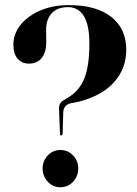

<svg xmlns="http://www.w3.org/2000/svg" viewBox="-20 -740 548 768"><path d="M216 -304Q215 -327.5 233.5 -338.5L251 -349Q297 -376 317.2 -426Q337.5 -476 337.5 -566Q337.5 -640 315.2 -675.8Q293 -711.5 252.5 -711.5Q209 -711.5 186.8 -686.8Q164.5 -662 164.5 -621.5L165 -571.5Q165 -530.5 146.8 -508Q128.5 -485.5 96 -485.5Q67.5 -485.5 50.5 -505.2Q33.5 -525 33.5 -561Q33.5 -604.5 62.2 -640.5Q91 -676.5 141.2 -698Q191.5 -719.5 256 -719.5Q365 -719.5 425 -672.5Q485 -625.5 485 -540.5Q485 -467 437.5 -412.5Q390 -358 294.5 -333L261 -326.5Q234.5 -319 233 -291L230.5 -205Q230 -198 225 -198Q220.5 -198 220 -205.5ZM221 9Q191.5 9 171 -13.2Q150.5 -35.5 150.5 -66Q150.5 -96.5 171.2 -118.2Q192 -140 221 -140Q252 -140 272.5 -118.2Q293 -96.5 293 -66Q293 -35.5 272.5 -13.2Q252 9 221 9Z"/></svg>

Font: Fraunces 144pt SemiBold
Style: Regular
Weight: 600
Version: Version 1.000;[0bf87f6ff]